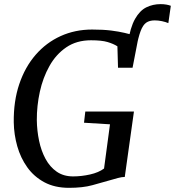

<svg xmlns="http://www.w3.org/2000/svg" viewBox="-20 -893 839 921"><path d="M617.9 -604.9 592.9 -685.2Q604.8 -761.6 627.7 -802.1Q650.7 -842.6 682.1 -857.9Q713.5 -873.2 749.8 -873.2Q765.2 -873.2 777.8 -871Q790.3 -868.8 799.4 -865.2L787.5 -782.1Q774.2 -787.8 756.7 -791.5Q739.1 -795.2 721.7 -795.2Q697.3 -795.2 681.6 -784.4Q665.8 -773.6 654.7 -744.4Q643.5 -715.2 633 -659.8ZM311 8Q242.7 8 192.8 -18.7Q143 -45.5 110.8 -90.6Q78.6 -135.6 62.8 -191.6Q47 -247.6 46 -306Q44.7 -407.2 72.3 -489.2Q99.9 -571.2 150.8 -629.9Q201.7 -688.5 270.8 -719.9Q340 -751.3 422.1 -751.3Q475.2 -751.3 513.1 -746.5Q551 -741.6 577.5 -735.3Q604 -729 622.5 -724Q628.3 -722.5 633.7 -721Q639.2 -719.5 644.9 -718L615.9 -568.2H546.1L543.2 -670.8Q524.2 -683 495.9 -691.4Q467.7 -699.8 416.6 -699.8Q347.5 -699.8 298.1 -666.1Q248.6 -632.4 217.3 -576.5Q185.9 -520.5 171.1 -452.9Q156.3 -385.2 156.6 -317.1Q157.3 -265.9 167.5 -217.6Q177.6 -169.3 198.5 -130.7Q219.5 -92 252.2 -69.4Q284.9 -46.8 330.6 -46.8Q370.7 -46.8 412 -56.1Q453.3 -65.4 479.1 -84.6L507.6 -296.7L383 -304.3L389.2 -357.9H622.5L578.5 -44.2Q564.1 -44.2 545.9 -39.2Q527.7 -34.2 506.8 -28.2Q468.6 -17.2 422.9 -4.6Q377.2 8 311 8Z"/></svg>

Font: Merriweather Light
Style: Italic
Weight: 300
Italic angle: -7.8°
Designer: Eben Sorkin
Foundry: Eben Sorkin
Version: Version 2.101